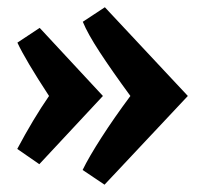

<svg xmlns="http://www.w3.org/2000/svg" viewBox="-20 -486 536 522"><path d="M205.1 -426.8 265.1 -466.3 490.7 -225.1 264.2 16.1 204.6 -23.9Q221.7 -59.1 256.1 -112.5Q290.5 -166 334.5 -225.1Q283.7 -294.4 251 -344.5Q218.3 -394.5 205.1 -426.8ZM27.3 -370.1 87.9 -410.2 259.8 -225.1 86.9 -39.6 26.9 -81.1Q70.8 -163.6 113.3 -225.1Q48.8 -323.7 27.3 -370.1Z"/></svg>

Font: Vesper Libre Heavy
Style: Regular
Weight: 900
Designer: Robert Keller & Kimya Gandhi
Foundry: Mota Italic
Version: Version 1.058